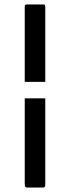

<svg xmlns="http://www.w3.org/2000/svg" viewBox="-20 -727 313 861"><path d="M183 -286V104Q183 107 181 110.5Q179 114 173 114H102Q96 114 93.5 110.5Q91 107 91 97V-286ZM91 -360V-696Q91 -702 93 -704.5Q95 -707 101 -707H173Q180 -707 181.5 -704Q183 -701 183 -694V-360Z"/></svg>

Font: Glory Thin Medium
Style: Regular
Weight: 500
Version: Version 1.011